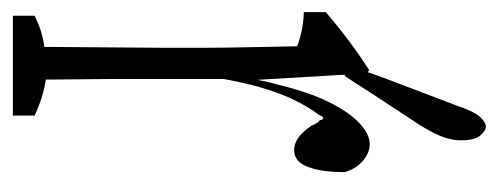

<svg xmlns="http://www.w3.org/2000/svg" viewBox="-269 -546 804 310"><g transform="rotate(90 133.0 -391.0)"><path d="M3.4 -44.9Q28.8 -57.6 53.7 -60.5Q55.2 -256.3 55.2 -257.3Q55.2 -291 55.2 -314.9Q55.2 -349.6 53.7 -419.4Q53.2 -449.2 52.7 -468.8Q25.4 -479 -2.4 -479.5Q-2.4 -502 -2.4 -515.1Q43.9 -554.7 90.3 -584.5Q93.8 -585.9 96.7 -577.1Q101.6 -495.6 106.9 -404.3Q110.8 -425.8 114.7 -437.5Q124.5 -479.5 138.2 -510.3Q154.8 -546.9 173.8 -566.4Q192.9 -585.9 210.9 -585.9Q224.6 -585.9 237.5 -575Q250.5 -564 255.9 -545.9Q255.9 -505.9 246.6 -483.9Q238.3 -463.9 220.2 -463.9Q210 -463.9 200.4 -470.7Q190.9 -477.5 180.7 -492.2Q176.3 -503.4 172.4 -504.9Q170.4 -512.7 168.5 -510.3Q166.5 -512.2 164.1 -504.9Q147.5 -482.9 135.3 -455.1Q116.7 -412.6 105.5 -350.1Q105.5 -308.6 105.5 -257.3Q105.5 -219.2 105.5 -171.4Q106 -129.4 106.4 -78.1Q106.4 -77.1 106.4 -66.4V-63Q135.3 -58.6 164.6 -44.9Q164.6 -32.2 164.6 -9.8H3.4Q3.4 -32.2 3.4 -44.9ZM204.6 -732.4Q204.6 -721.7 200.2 -707.3Q195.8 -692.9 181.2 -668.9Q140.6 -606.9 125.5 -584Q112.8 -563.5 100.1 -544.9L87.4 -561Q96.2 -588.9 106 -614.7L127 -669.9L148.9 -727.5Q157.7 -753.9 166.5 -763.7Q175.3 -773.4 182.4 -773.4Q189.5 -773.4 197 -764.2Q204.6 -754.9 204.6 -732.4Z"/></g></svg>

Font: Scarab Serif
Style: Condensed-Light
Weight: 300
Designer: John Roberts
Foundry: Scarab
Version: 1.0